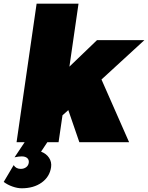

<svg xmlns="http://www.w3.org/2000/svg" viewBox="-38 -762 794 1029"><path d="M-18.1 212.9 35.2 123Q47.9 143.1 73.2 143.1Q90.3 143.1 102.3 134Q114.3 125 116.2 109.9Q118.2 94.2 107.9 85.2Q97.7 76.2 78.1 76.2Q62 76.2 40 81.1L94.2 0H50.8L158.2 -742.2H382.8L334 -404.8L481.9 -546.9H735.8L505.9 -335.9L653.8 0H387.2L328.1 -171.9L296.9 -144L275.9 0H215.8L182.1 50.8Q210.4 61.5 225.1 84Q239.7 106.4 235.8 133.8Q228.5 185.5 185.5 216.3Q142.6 247.1 78.1 247.1Q55.7 247.1 29.1 237.8Q2.4 228.5 -18.1 212.9Z"/></svg>

Font: Trueno Black
Style: Italic
Weight: 900
Designer: Julieta Ulanovsky
Foundry: Julieta Ulanovsky
Version: Version 3.001b | FøM Fix